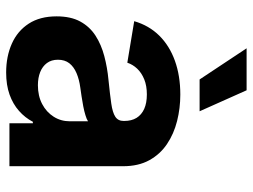

<svg xmlns="http://www.w3.org/2000/svg" viewBox="-118 -688 818 621"><g transform="rotate(90 290.5 -378.0)"><path d="M215 10.6Q162.9 10.6 121.7 -7.8Q80.6 -26.1 57 -62.4Q33.4 -98.7 33.4 -152.6Q33.4 -198.5 50.1 -229.1Q66.8 -259.7 95.8 -278.4Q124.9 -297.1 161.8 -306.8Q198.7 -316.6 239.2 -320.4Q286.5 -325.2 315.5 -329.4Q344.6 -333.6 358.1 -342.5Q371.7 -351.5 371.7 -369.2V-371.6Q371.7 -394.9 361.8 -411.1Q351.8 -427.3 332.8 -435.9Q313.7 -444.5 285.9 -444.5Q257.9 -444.5 237 -436Q216 -427.4 202.6 -413.2Q189.2 -399 183.3 -381.3L49 -403.6Q62.9 -451.3 95.6 -484.5Q128.4 -517.7 177 -535.2Q225.7 -552.7 286.4 -552.7Q330.3 -552.7 371.8 -542.3Q413.3 -531.9 446.3 -509.7Q479.3 -487.6 498.7 -452.4Q518.1 -417.2 518.1 -367.5V0H379.2V-75.8H374.4Q361.2 -50.4 339.2 -31Q317.3 -11.5 286.4 -0.4Q255.5 10.6 215 10.6ZM256.2 -92.1Q290.8 -92.1 317 -105.9Q343.1 -119.6 357.9 -143Q372.8 -166.4 372.8 -195.2V-254.2Q366.1 -249.7 353 -245.8Q340 -241.8 323.9 -238.7Q307.8 -235.6 292.1 -233.3Q276.5 -231 264.3 -229.3Q237.3 -225.7 216.8 -216.9Q196.4 -208.2 185 -193.6Q173.7 -179 173.7 -156.9Q173.7 -135.7 184.4 -121.3Q195.1 -106.9 213.6 -99.5Q232.2 -92.1 256.2 -92.1ZM237.5 -615.1 136.7 -767.1H272.5L340.4 -615.1Z"/></g></svg>

Font: Inter Variable LoSnoCo
Style: Regular
Weight: 400
Designer: Rasmus Andersson
Foundry: rsms
Version: Version 4.000;git-a52131595; featfreeze: case,dlig,ss01,ss02